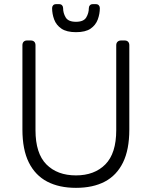

<svg xmlns="http://www.w3.org/2000/svg" viewBox="-20 -895 731 925"><path d="M346 10Q265 10 207.5 -20Q150 -50 119 -112Q88 -174 88 -271V-677Q88 -688 94 -694Q100 -700 110 -700H128Q139 -700 145 -694Q151 -688 151 -677V-268Q151 -156 203.5 -103Q256 -50 346 -50Q435 -50 487.5 -103Q540 -156 540 -268V-677Q540 -688 546.5 -694Q553 -700 563 -700H581Q591 -700 597 -694Q603 -688 603 -677V-271Q603 -174 572.5 -112Q542 -50 485 -20Q428 10 346 10ZM346 -740Q301 -740 276 -757Q251 -774 241 -801Q231 -828 231 -856Q231 -864 236 -869.5Q241 -875 250 -875H265Q274 -875 279 -869.5Q284 -864 284 -856Q284 -832 296.5 -811Q309 -790 346 -790Q383 -790 395.5 -811Q408 -832 408 -856Q408 -864 413 -869.5Q418 -875 427 -875H442Q451 -875 456 -869.5Q461 -864 461 -856Q461 -828 451 -801Q441 -774 416.5 -757Q392 -740 346 -740Z"/></svg>

Font: Rubik Light
Style: Regular
Weight: 300
Designer: Hubert and Fischer
Foundry: Hubert and Fischer
Version: Version 2.300;gftools[0.9.30]